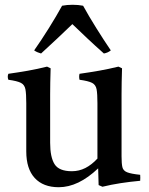

<svg xmlns="http://www.w3.org/2000/svg" viewBox="-20 -772 623 804"><path d="M226 12Q161 12 125.5 -26.5Q90 -65 90 -138V-340Q90 -379 86.5 -398Q83 -417 67.5 -425Q52 -433 15 -438Q10 -451 15 -463Q58 -469 97.5 -476Q137 -483 177 -493L192 -486Q191 -455 190.5 -427.5Q190 -400 190 -376V-174Q190 -114 208.5 -84.5Q227 -55 281 -55Q311 -55 337.5 -68.5Q364 -82 388 -108V-340Q388 -379 384.5 -398Q381 -417 365.5 -425Q350 -433 313 -438Q310 -451 313 -463Q356 -469 395.5 -476Q435 -483 476 -493L491 -486Q490 -455 489.5 -427.5Q489 -400 489 -376V-117Q489 -87 492.5 -72Q496 -57 512.5 -50.5Q529 -44 567 -40Q568 -28 567 -15Q524 -11 485 -5Q446 1 409 10L393 3L391 -67Q308 12 226 12ZM283 -671Q253 -642 220 -611Q187 -580 152 -548Q145 -550 137.5 -553Q130 -556 123 -561Q152 -602 184.5 -654Q217 -706 240 -748Q250 -750 261 -751Q272 -752 284 -752Q296 -752 307 -751Q318 -750 328 -748Q351 -706 383.5 -654Q416 -602 444 -561Q432 -551 415 -548Q379 -580 346 -611Q313 -642 283 -671Z"/></svg>

Font: Castoro
Style: Regular
Weight: 400
Designer: John Hudson
Foundry: Tiro Typeworks Ltd.
Version: Version 2.04